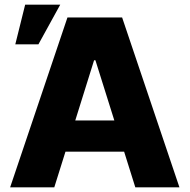

<svg xmlns="http://www.w3.org/2000/svg" viewBox="-20 -802 812 822"><path d="M212.4 0H23.4L268.8 -727.3H502.8L748.2 0H559.3L511.4 -152.7H260.3ZM302.2 -286.2H469.5L388.5 -544H382.8ZM45.5 -612.2 87.7 -782H237.9L144.5 -612.2Z"/></svg>

Font: Inter UI Extra Bold
Style: Regular
Weight: 800
Designer: Rasmus Andersson
Foundry: rsms
Version: 3.2;8d6f07862